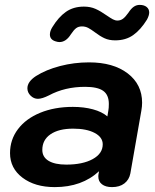

<svg xmlns="http://www.w3.org/2000/svg" viewBox="-20 -755 633 785"><path d="M21 -129Q21 -184 53.5 -227Q86 -270 144.5 -294Q203 -318 278 -318Q323 -318 360 -308Q397 -298 419 -279L423 -303Q425 -313 425 -330Q425 -367 402 -383.5Q379 -400 328 -400Q245 -400 180 -365Q152 -351 135 -351Q118 -351 105 -364Q92 -377 92 -394Q92 -421 127 -444Q168 -470 225.5 -485Q283 -500 344 -500Q443 -500 502 -455Q561 -410 561 -335Q561 -320 558 -303L513 -46Q508 -20 488.5 -5Q469 10 438 10Q412 10 397 -1.5Q382 -13 382 -33Q382 -40 383 -44L385 -55Q315 10 204 10Q123 10 72 -28.5Q21 -67 21 -129ZM400 -165Q400 -194 367 -211.5Q334 -229 279 -229Q220 -229 186.5 -206Q153 -183 153 -142Q153 -113 178.5 -97.5Q204 -82 251 -82Q318 -82 359 -104.5Q400 -127 400 -165ZM184 -614Q184 -628 194 -644Q219 -685 249.5 -706.5Q280 -728 323 -728Q350 -728 371 -718.5Q392 -709 416 -692Q432 -681 441.5 -676Q451 -671 460 -671Q473 -671 483 -678.5Q493 -686 505 -703Q516 -720 527 -727.5Q538 -735 551 -735Q569 -735 579.5 -726.5Q590 -718 590 -704Q590 -692 581 -675Q555 -633 524.5 -611.5Q494 -590 451 -590Q426 -590 407.5 -598.5Q389 -607 368 -623Q352 -635 340.5 -641Q329 -647 315 -647Q301 -647 291.5 -640Q282 -633 270 -615Q250 -583 223 -583Q216 -583 207 -586Q184 -593 184 -614Z"/></svg>

Font: Kodchasan
Style: Bold Italic
Weight: 700
Italic angle: -10°
Version: Version 1.000; ttfautohint (v1.6)